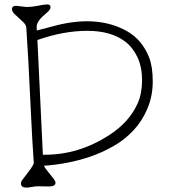

<svg xmlns="http://www.w3.org/2000/svg" viewBox="-20 -841 774 877"><path d="M75.7 -2.4Q75.7 -11.2 81.5 -18.6Q87.4 -25.9 93.8 -34.7Q100.1 -43.5 107.4 -52.7Q114.7 -62 120.6 -70.3Q134.3 -90.3 134.3 -97.7Q127.4 -191.4 120.6 -338.4Q108.4 -602.1 100.1 -715.3Q99.1 -727.1 86.4 -739.7L46.4 -776.9Q34.7 -788.6 34.7 -799.3Q34.7 -814.5 53.7 -814.5L100.6 -809.1Q126 -809.1 149.4 -814Q182.1 -820.8 196.5 -820.8Q210.9 -820.8 210.9 -807.1Q210.9 -796.4 190.4 -779.8Q147.5 -745.1 147.5 -719.2L147.9 -701.7L243.2 -726.6Q429.7 -771.5 559.1 -699.2Q629.4 -659.7 661.1 -578.6Q677.7 -536.1 677.7 -469.2Q677.7 -402.3 653.3 -344.7Q628.9 -287.1 588.6 -244.4Q548.3 -201.7 496.3 -172.4Q444.3 -143.1 389.2 -124.5Q290 -91.3 180.7 -84Q183.6 -75.2 201.4 -54Q219.2 -32.7 226.3 -22.9Q233.4 -13.2 233.4 -5.9Q233.4 10.7 204.1 10.7L155.3 9.8Q140.6 9.8 123.5 13.2Q75.7 22.9 75.7 -2.4ZM150.9 -658.2 175.8 -134.3H186Q339.8 -134.3 477.1 -222.7Q570.8 -282.7 609.4 -370.1Q628.9 -415.5 628.9 -474.9Q628.9 -534.2 608.2 -578.9Q587.4 -623.5 552.7 -650.4Q487.8 -700.2 378.9 -700.2Q270 -700.2 150.9 -658.2Z"/></svg>

Font: Snowburst One
Style: Regular
Weight: 400
Designer: Annet Stirling
Foundry: Annet Stirling
Version: Version 1.001